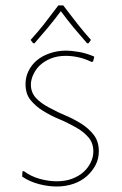

<svg xmlns="http://www.w3.org/2000/svg" viewBox="-20 -678 444 701"><path d="M222.2 -493.2Q239.3 -493.2 268.6 -488.3Q296.9 -483.4 324.2 -471.2L319.8 -453.1L314 -452.1Q288.1 -464.4 264.6 -469.2Q241.7 -474.1 220.2 -474.1Q189.5 -474.1 165.5 -464.4Q142.6 -455.1 126 -439.9Q111.3 -426.3 101.6 -405.8Q92.8 -386.7 92.8 -369.1Q92.8 -340.3 111.3 -320.3Q128.9 -301.3 157.7 -286.1Q197.3 -265.1 216.8 -257.3Q247.6 -244.6 276.4 -226.6Q303.7 -209.5 322.3 -185.5Q340.8 -161.6 340.8 -126Q340.8 -99.1 329.6 -76.7Q317.9 -53.7 297.9 -35.6Q277.3 -17.1 249.5 -7.3Q220.7 2.9 187 2.9Q155.8 2.9 122.1 -5.9Q88.4 -14.6 61 -33.2L62 -52.2L66.9 -53.2Q93.3 -33.7 125.5 -24.9Q157.7 -16.1 187 -16.1Q218.8 -16.1 243.2 -25.4Q268.6 -35.2 285.2 -50.3Q301.8 -65.4 311.5 -85.4Q320.8 -104.5 320.8 -125Q320.8 -155.8 302.7 -176.8Q284.7 -197.8 256.3 -213.4Q222.2 -232.4 196.8 -242.7Q168.9 -253.9 137.7 -272.9Q110.4 -289.6 91.3 -313Q73.2 -335.4 73.2 -371.1Q73.2 -396.5 84 -418.5Q94.7 -440.9 114.3 -457.5Q133.3 -473.6 161.6 -483.4Q189.9 -493.2 222.2 -493.2ZM91.8 -532.2Q122.1 -565.9 141.1 -590.3Q164.1 -619.6 192.9 -658.2H210.9Q231 -631.3 263.2 -590.3Q286.1 -561.5 312 -532.2L303.2 -520H297.9Q265.1 -557.6 248.5 -577.6Q224.6 -606.9 202.1 -637.2Q184.1 -612.8 155.3 -577.6Q138.7 -557.6 106 -520H101.1Z"/></svg>

Font: Datalegreya
Style: Dot
Weight: 700
Designer: Figs Lab
Foundry: Figs Lab
Version: Version 1.002;PS 001.002;hotconv 1.0.70;makeotf.lib2.5.58329